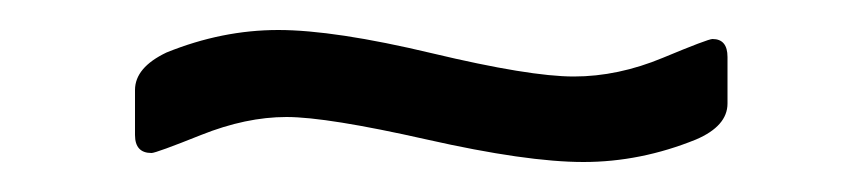

<svg xmlns="http://www.w3.org/2000/svg" viewBox="-20 -387 575 128"><path d="M81 -285Q70 -285 70 -297V-327Q70 -342 91 -352Q128 -367 165.5 -367Q203 -367 268 -351.5Q333 -336 362.5 -336Q392 -336 422 -348.5Q452 -361 455 -361Q465 -361 465 -349V-318Q465 -303 444 -294Q407 -279 369 -279Q331 -279 264.5 -294Q198 -309 171 -309Q144 -309 114 -297Q84 -285 81 -285Z"/></svg>

Font: Rajdhani Medium
Style: Regular
Weight: 500
Designer: Satya Rajpurohit, Jyotish Sonowal
Foundry: Indian Type Foundry
Version: Version 1.201 February 1, 2022